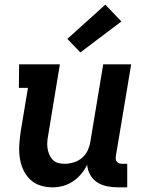

<svg xmlns="http://www.w3.org/2000/svg" viewBox="-20 -796 640 824"><path d="M206 8Q177 8 151.5 -0.5Q126 -9 107.5 -27.5Q89 -46 78.5 -70.5Q68 -95 64.5 -122Q61 -149 63 -177Q65 -205 69 -233L100 -419H61L62 -520H237L187 -217Q184 -202 183 -187.5Q182 -173 184 -159.5Q186 -146 191.5 -133Q197 -120 206 -110.5Q215 -101 228.5 -97Q242 -93 257 -93Q276 -93 296 -99Q316 -105 332 -118.5Q348 -132 356.5 -151Q365 -170 368 -189L423 -520H543L477 -125Q476 -118 477 -112Q478 -106 482 -101.5Q486 -97 492 -95Q498 -93 504 -93H526V8H487Q463 8 440 3.5Q417 -1 398 -13Q379 -25 367.5 -45Q356 -65 354 -89Q344 -68 328.5 -49.5Q313 -31 293 -17.5Q273 -4 250.5 2Q228 8 206 8ZM325 -571 269 -629 432 -776 501 -704Z"/></svg>

Font: Iosevka HT Extended
Style: Bold Italic
Weight: 700
Width: 7
Italic angle: -9°
Monospace: yes
Designer: Belleve Invis
Foundry: Belleve Invis
Version: Version 32.3.0; ttfautohint (v1.8.4)